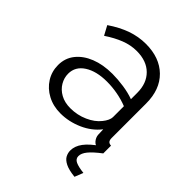

<svg xmlns="http://www.w3.org/2000/svg" viewBox="-200 -647 945 945"><g transform="rotate(45 272.5 -174.5)"><path d="M32.6 -150.4Q32.6 -198.6 60.9 -234.1Q89.1 -269.6 138.5 -289.3Q187.9 -309 253 -309Q290.6 -309 331.9 -302.9Q373.1 -296.8 405.1 -284.9V-329.1Q405.1 -395.3 366 -434.2Q326.9 -473.1 257.7 -473.1Q216.5 -473.1 175.8 -457.3Q135.1 -441.5 91.1 -412L65 -460.4Q115.7 -495.1 164.9 -512.5Q214.2 -529.8 264.8 -529.8Q360.9 -529.8 417 -474.8Q473.1 -419.7 473.1 -322.8V-82.3Q473.1 -68.1 479 -61.3Q484.9 -54.6 497.6 -53.9V0Q486.6 1.4 479.1 2Q471.5 2.5 466.6 2.2Q441.8 1.1 429.1 -14Q416.4 -29.1 415 -46.4L413.6 -83.8Q379 -39.2 323.1 -14.6Q267.2 10 209.1 10Q158.6 10 118.5 -11.4Q78.4 -32.7 55.5 -69.2Q32.6 -105.7 32.6 -150.4ZM382.4 -110.5Q393.2 -123.6 399.2 -136.9Q405.1 -150.2 405.1 -159.9V-236.1Q371.5 -249.3 334.7 -256.1Q297.9 -262.9 260.8 -262.9Q187.9 -262.9 142.8 -233.9Q97.8 -204.9 97.8 -155.4Q97.8 -126.2 113.1 -100.4Q128.3 -74.5 157.1 -58.5Q185.8 -42.5 225.3 -42.5Q274 -42.5 316.4 -61.5Q358.9 -80.5 382.4 -110.5ZM372.4 104.9Q372.4 73.7 394.4 44.2Q416.5 14.8 462.1 -16.2H480.5L497.6 0Q456.9 31 438.5 53.5Q420.2 76 420.2 95.6Q420.2 115.3 439.7 124.2Q459.2 133.1 496.4 137.1L478.8 181.6Q435.6 177.1 412.3 165.4Q389.1 153.7 380.7 137.7Q372.4 121.6 372.4 104.9Z"/></g></svg>

Font: Raleway Thin
Style: Regular
Weight: 100
Designer: Matt McInerney, Pablo Impallari, Rodrigo Fuenzalida
Foundry: Matt McInerney, Pablo Impallari, Rodrigo Fuenzalida
Version: Version 4.026